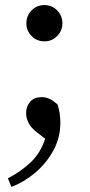

<svg xmlns="http://www.w3.org/2000/svg" viewBox="-20 -513 355 757"><path d="M155 -350Q125 -350 104.5 -371Q84 -392 84 -421Q84 -451 104.5 -472Q125 -493 155 -493Q185 -493 205.5 -472Q226 -451 226 -421Q226 -392 205.5 -371Q185 -350 155 -350ZM218 -29Q218 31 189.5 82Q161 133 117 169.5Q73 206 25 224L11 190Q62 164 101 127Q140 90 158 34L121 5Q101 -11 92 -29.5Q83 -48 83 -67Q83 -93 98.5 -111.5Q114 -130 145 -130Q159 -130 173.5 -124Q188 -118 207 -101Q213 -82 215.5 -64.5Q218 -47 218 -29Z"/></svg>

Font: Source Serif Pro
Style: Regular
Weight: 400
Designer: Frank Grießhammer
Foundry: Adobe Systems Incorporated
Version: Version 3.001;hotconv 1.0.111;makeotfexe 2.5.65597